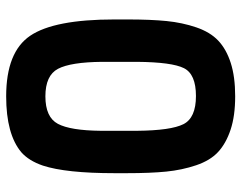

<svg xmlns="http://www.w3.org/2000/svg" viewBox="-98 -660 764 607"><g transform="rotate(-90 283.5 -356.0)"><path d="M526 -376V-335Q526 -261 521 -211Q516 -161 501 -117Q486 -73 459 -47.5Q432 -22 388.5 -8Q345 6 283 6Q221 6 177.5 -8.5Q134 -23 107 -48Q80 -73 65 -117.5Q50 -162 45 -212Q40 -262 40 -337V-375Q40 -529 64 -602Q79 -646 106 -670Q163 -718 283 -718Q423 -718 474.5 -642Q526 -566 526 -376ZM392 -304V-415Q391 -514 370 -554Q349 -594 283 -594Q217 -594 196 -554.5Q175 -515 174 -419V-304Q175 -197 195 -157.5Q215 -118 284 -118Q353 -118 372 -156Q391 -194 392 -304Z"/></g></svg>

Font: Viga
Style: Regular
Weight: 400
Designer: Oscar Yáñez
Foundry: Fontstage
Version: Version 1.001